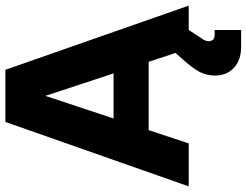

<svg xmlns="http://www.w3.org/2000/svg" viewBox="-124 -616 940 733"><g transform="rotate(-90 346.5 -250.0)"><path d="M1 0 247 -700H446L691 0H527L336 -579H357L165 0ZM116 -153 167 -287H528L580 -153ZM534 200Q483 200 453.5 172.5Q424 145 424 100Q424 69 437.5 42.5Q451 16 486 -23L530 -72L598 0L566 49Q562 54 558.5 61.5Q555 69 555 77Q555 84 560 91.5Q565 99 580 99H598V200Z"/></g></svg>

Font: SUSE ExtraBold
Style: Regular
Weight: 800
Designer: Rene Bieder
Foundry: SUSE
Version: Version 1.000